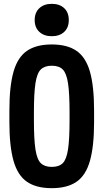

<svg xmlns="http://www.w3.org/2000/svg" viewBox="-20 -972 540 1002"><path d="M250 10Q169 10 120.5 -23.5Q72 -57 50.5 -133Q29 -209 29 -335V-395Q29 -522 50.5 -597.5Q72 -673 120.5 -706.5Q169 -740 250 -740Q331 -740 379.5 -706.5Q428 -673 449.5 -597.5Q471 -522 471 -395V-335Q471 -209 449.5 -133Q428 -57 379.5 -23.5Q331 10 250 10ZM250 -101Q288 -101 307.5 -120.5Q327 -140 335 -192.5Q343 -245 343 -344V-386Q343 -485 335 -537.5Q327 -590 307.5 -609.5Q288 -629 250 -629Q213 -629 193 -609.5Q173 -590 165 -537.5Q157 -485 157 -386V-344Q157 -245 165 -192.5Q173 -140 193 -120.5Q213 -101 250 -101ZM250 -783Q210 -783 185.5 -805.5Q161 -828 161 -867Q161 -907 185.5 -929.5Q210 -952 250 -952Q291 -952 315 -929.5Q339 -907 339 -867Q339 -828 315 -805.5Q291 -783 250 -783Z"/></svg>

Font: M PLUS 1 Code SemiBold
Style: Regular
Weight: 600
Designer: Coji Morishita
Foundry: UNDERFOREST DESIGN
Version: Version 1.005